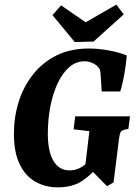

<svg xmlns="http://www.w3.org/2000/svg" viewBox="-20 -795 595 827"><path d="M229 12Q176 12 133 -12Q90 -36 65 -87Q40 -138 40 -219Q40 -291 60.5 -356.5Q81 -422 122 -474Q163 -526 223 -556Q283 -586 362 -586Q403 -586 447.5 -578Q492 -570 526 -556Q523 -519 516 -478Q509 -437 498 -401H418L414 -466Q413 -485 410.5 -493.5Q408 -502 397 -512Q388 -520 374 -525.5Q360 -531 344 -531Q307 -531 278 -505.5Q249 -480 228.5 -436.5Q208 -393 197 -337Q186 -281 186 -220Q186 -142 210.5 -101.5Q235 -61 280 -61Q308 -61 332 -76Q356 -91 372 -114L407 -85Q379 -47 336.5 -17.5Q294 12 229 12ZM441 7 373 -62H345L365 -230L297 -238L304 -294H540L533 -240L519 -237Q506 -234 501 -228Q496 -222 493 -200L469 -9ZM513 -733 383 -616 302 -614 206 -730 243 -772 349 -699 481 -775Z"/></svg>

Font: Rasa
Style: Bold Italic
Weight: 700
Italic angle: -7.10001°
Designer: Anna Giedrys (Yrsa+Rasa design), David Brezina (Yrsa art-direction, Rasa art-direction, design)
Foundry: Rosetta Type Foundry
Version: Version 2.004